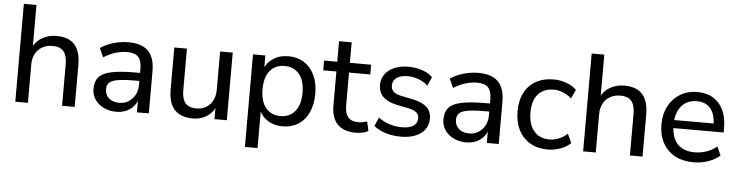

<svg xmlns="http://www.w3.org/2000/svg" viewBox="-50 -951 5298 1378"><g transform="rotate(5 2598.5 -262.5)"><path d="M73 0V-705H164V-381H151Q172 -438 219.5 -467Q267 -496 328 -496Q387 -496 425 -474.5Q463 -453 482 -410Q501 -367 501 -302V0H410V-297Q410 -340 399 -368Q388 -396 364.5 -409Q341 -422 305 -422Q263 -422 231 -404Q199 -386 181.5 -353Q164 -320 164 -276V0Z M800 9Q750 9 709.5 -11Q669 -31 646.5 -65Q624 -99 624 -141Q624 -195 651 -226Q678 -257 742 -270.5Q806 -284 914 -284H961V-226H916Q858 -226 819 -222Q780 -218 757 -209Q734 -200 724 -184.5Q714 -169 714 -146Q714 -107 741.5 -82Q769 -57 817 -57Q855 -57 884 -75.5Q913 -94 930 -125.5Q947 -157 947 -198V-313Q947 -372 923 -398.5Q899 -425 842 -425Q800 -425 758.5 -412Q717 -399 673 -372L644 -437Q670 -455 703.5 -468.5Q737 -482 773.5 -489Q810 -496 844 -496Q909 -496 951 -475.5Q993 -455 1014 -412.5Q1035 -370 1035 -304V0H949V-111H958Q950 -74 928 -47Q906 -20 873.5 -5.5Q841 9 800 9Z M1352 9Q1293 9 1253.5 -13Q1214 -35 1195 -78Q1176 -121 1176 -186V-487H1267V-186Q1267 -145 1278 -118Q1289 -91 1312.5 -78Q1336 -65 1372 -65Q1412 -65 1442 -83Q1472 -101 1489 -134Q1506 -167 1506 -211V-487H1597V0H1508V-110H1521Q1501 -52 1456.5 -21.5Q1412 9 1352 9Z M1743 180V-487H1832V-375H1822Q1838 -430 1885 -463Q1932 -496 1998 -496Q2063 -496 2111 -465.5Q2159 -435 2186 -378.5Q2213 -322 2213 -244Q2213 -167 2186.5 -109.5Q2160 -52 2111.5 -21.5Q2063 9 1998 9Q1933 9 1886 -24Q1839 -57 1823 -111H1834V180ZM1977 -63Q2043 -63 2082 -109.5Q2121 -156 2121 -244Q2121 -332 2082 -378Q2043 -424 1977 -424Q1911 -424 1872 -378Q1833 -332 1833 -244Q1833 -156 1872 -109.5Q1911 -63 1977 -63Z M2527 9Q2438 9 2394 -37.5Q2350 -84 2350 -171V-417H2255V-487H2350V-635H2441V-487H2594V-417H2441V-179Q2441 -124 2464 -96Q2487 -68 2540 -68Q2556 -68 2571.5 -71.5Q2587 -75 2601 -79L2616 -11Q2602 -2 2576.5 3.5Q2551 9 2527 9Z M2851 9Q2813 9 2776.5 2Q2740 -5 2709.5 -18.5Q2679 -32 2656 -51L2683 -114Q2707 -96 2735 -83.5Q2763 -71 2793 -65Q2823 -59 2853 -59Q2908 -59 2936 -79Q2964 -99 2964 -132Q2964 -160 2945.5 -175.5Q2927 -191 2888 -199L2795 -218Q2733 -232 2701.5 -264.5Q2670 -297 2670 -348Q2670 -393 2694.5 -426.5Q2719 -460 2763 -478Q2807 -496 2864 -496Q2898 -496 2930 -489Q2962 -482 2990 -469Q3018 -456 3037 -435L3009 -373Q2990 -391 2966 -403Q2942 -415 2916 -421.5Q2890 -428 2864 -428Q2810 -428 2782.5 -407Q2755 -386 2755 -352Q2755 -326 2771.5 -309Q2788 -292 2824 -284L2917 -265Q2982 -251 3015 -220.5Q3048 -190 3048 -138Q3048 -92 3023.5 -59Q2999 -26 2954.5 -8.5Q2910 9 2851 9Z M3321 9Q3271 9 3230.5 -11Q3190 -31 3167.5 -65Q3145 -99 3145 -141Q3145 -195 3172 -226Q3199 -257 3263 -270.5Q3327 -284 3435 -284H3482V-226H3437Q3379 -226 3340 -222Q3301 -218 3278 -209Q3255 -200 3245 -184.5Q3235 -169 3235 -146Q3235 -107 3262.5 -82Q3290 -57 3338 -57Q3376 -57 3405 -75.5Q3434 -94 3451 -125.5Q3468 -157 3468 -198V-313Q3468 -372 3444 -398.5Q3420 -425 3363 -425Q3321 -425 3279.5 -412Q3238 -399 3194 -372L3165 -437Q3191 -455 3224.5 -468.5Q3258 -482 3294.5 -489Q3331 -496 3365 -496Q3430 -496 3472 -475.5Q3514 -455 3535 -412.5Q3556 -370 3556 -304V0H3470V-111H3479Q3471 -74 3449 -47Q3427 -20 3394.5 -5.5Q3362 9 3321 9Z M3910 9Q3836 9 3782 -22.5Q3728 -54 3699 -111.5Q3670 -169 3670 -247Q3670 -324 3699 -380Q3728 -436 3782 -466Q3836 -496 3910 -496Q3956 -496 4000.5 -480Q4045 -464 4074 -435L4044 -371Q4015 -397 3981 -410Q3947 -423 3916 -423Q3843 -423 3803 -377Q3763 -331 3763 -246Q3763 -161 3803 -112.5Q3843 -64 3916 -64Q3947 -64 3981 -77Q4015 -90 4044 -117L4074 -52Q4045 -23 3999.5 -7Q3954 9 3910 9Z M4164 0V-705H4255V-381H4242Q4263 -438 4310.5 -467Q4358 -496 4419 -496Q4478 -496 4516 -474.5Q4554 -453 4573 -410Q4592 -367 4592 -302V0H4501V-297Q4501 -340 4490 -368Q4479 -396 4455.5 -409Q4432 -422 4396 -422Q4354 -422 4322 -404Q4290 -386 4272.5 -353Q4255 -320 4255 -276V0Z M4961 9Q4882 9 4825.5 -21.5Q4769 -52 4738 -108.5Q4707 -165 4707 -242Q4707 -318 4737.5 -375Q4768 -432 4821.5 -464Q4875 -496 4944 -496Q5011 -496 5058.5 -467Q5106 -438 5131.5 -384.5Q5157 -331 5157 -256V-223H4778V-281H5097L5080 -267Q5080 -345 5046 -387.5Q5012 -430 4946 -430Q4898 -430 4864 -407.5Q4830 -385 4812 -344.5Q4794 -304 4794 -251V-245Q4794 -185 4813.5 -144.5Q4833 -104 4870 -83.5Q4907 -63 4961 -63Q5004 -63 5044.5 -76.5Q5085 -90 5121 -119L5149 -56Q5116 -26 5064.5 -8.5Q5013 9 4961 9Z"/></g></svg>

Font: Nunito Sans 12pt ExtraLight Medium
Style: Regular
Weight: 500
Version: Version 3.101;gftools[0.9.27]